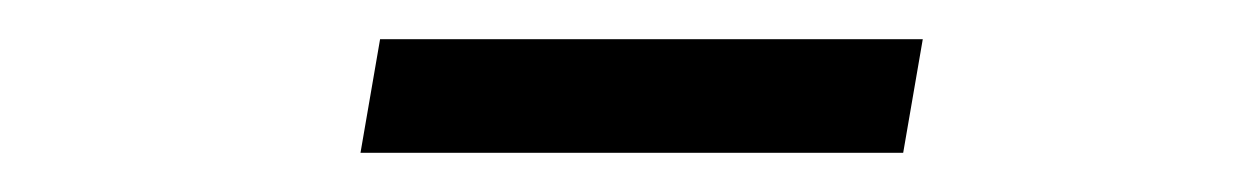

<svg xmlns="http://www.w3.org/2000/svg" viewBox="-20 -353 640 98"><path d="M164 -275 174 -333H451L441 -275Z"/></svg>

Font: IBM Plex Mono Light
Style: Italic
Weight: 300
Italic angle: -9°
Monospace: yes
Designer: Mike Abbink, Paul van der Laan, Pieter van Rosmalen
Foundry: Bold Monday
Version: Version 2.3